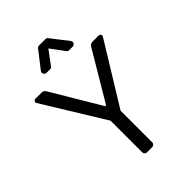

<svg xmlns="http://www.w3.org/2000/svg" viewBox="-265 -1071 1196 1196"><g transform="rotate(-45 332.5 -473.0)"><path d="M288.4 -21V-299.7L40.1 -703.8Q37.6 -707.4 37.6 -712Q37.6 -718 42.3 -722.7Q46.9 -727.3 53.3 -727.3H108.7Q116.8 -727.3 124.1 -723.2Q131.4 -719.1 135.3 -712L328.1 -387.8H336.6L529.1 -712Q533.4 -719.1 540.7 -723.2Q547.9 -727.3 556.1 -727.3H611.2Q617.9 -727.3 622.5 -722.7Q627.1 -718 627.1 -712Q627.1 -707.4 624.6 -703.8L376.4 -299.7V-21Q376.4 -12.4 370.4 -6.2Q364.3 0 355.5 0H308.9Q300.4 0 294.4 -6.2Q288.4 -12.4 288.4 -21ZM264.9 -801.1 332.4 -892 399.9 -801.1Q406.6 -792.6 416.5 -792.6H447.8Q456.7 -792.6 462.5 -799Q468.4 -805.4 468.4 -813.6Q468.4 -820.7 464.1 -826L377.1 -937.9Q374.3 -941.8 369.9 -943.9Q365.4 -946 360.4 -946H304.3Q294 -946 287.6 -937.9L200.6 -826Q196.4 -820.7 196.4 -813.6Q196.4 -805.4 202.2 -799Q208.1 -792.6 217 -792.6H248.2Q253.2 -792.6 257.6 -794.9Q262.1 -797.2 264.9 -801.1Z"/></g></svg>

Font: DeltaSans
Style: Regular
Weight: 400
Designer: Rasmus Andersson
Foundry: rsms
Version: Version 3.012